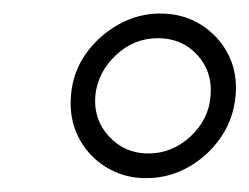

<svg xmlns="http://www.w3.org/2000/svg" viewBox="-20 -748 369 284"><path d="M196 -484.5Q163 -484.5 136.5 -501Q110 -517.5 96 -545.2Q82 -573 85 -606.5Q87.5 -640.5 106.5 -667.8Q125.5 -695 154.8 -711.5Q184 -728 217 -728Q251 -728 277.2 -711.5Q303.5 -695 317.5 -667.8Q331.5 -640.5 328.5 -606.5Q325.5 -572.5 306.8 -545Q288 -517.5 259 -501Q230 -484.5 196 -484.5ZM199.5 -521Q234.5 -521 261.8 -546.2Q289 -571.5 291.5 -606.5Q294.5 -642 271.8 -666.8Q249 -691.5 213.5 -691.5Q178 -691.5 151.2 -666.2Q124.5 -641 121 -606.5Q118 -571.5 141.2 -546.2Q164.5 -521 199.5 -521Z"/></svg>

Font: Karla Light
Style: Italic
Weight: 300
Italic angle: -8°
Designer: Jonathan Pinhorn
Version: Version 2.004;gftools[0.9.33]